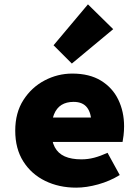

<svg xmlns="http://www.w3.org/2000/svg" viewBox="-20 -850 640 882"><path d="M330 12Q251 12 187.5 -19Q124 -50 87 -108.5Q50 -167 50 -250Q50 -332 87.5 -390.5Q125 -449 185 -480.5Q245 -512 312 -512Q391 -512 444 -479.5Q497 -447 523.5 -392Q550 -337 550 -270Q550 -248 547.5 -227.5Q545 -207 543 -198H180V-310H424L400 -280Q400 -330 380 -356Q360 -382 318 -382Q285 -382 262.5 -368Q240 -354 228 -324.5Q216 -295 216 -250Q216 -203 231.5 -174Q247 -145 277.5 -131.5Q308 -118 354 -118Q384 -118 412.5 -125.5Q441 -133 474 -148L530 -46Q485 -18 431 -3Q377 12 330 12ZM310 -558 226 -642 384 -830 500 -716Z"/></svg>

Font: Source Code Pro ExtraLight Black
Style: Regular
Weight: 900
Monospace: yes
Version: Version 1.018;hotconv 1.0.116;makeotfexe 2.5.65601